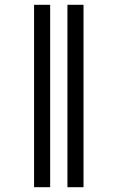

<svg xmlns="http://www.w3.org/2000/svg" viewBox="-20 -780 490 800"><path d="M261 0V-760H328V0ZM122 0V-760H189V0Z"/></svg>

Font: Noto Serif Display ExtraCondensed SemiBold
Style: Regular
Weight: 600
Width: 2
Designer: Monotype Design Team
Foundry: Monotype Imaging Inc.
Version: Version 2.009